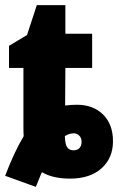

<svg xmlns="http://www.w3.org/2000/svg" viewBox="-20 -684 477 746"><path d="M0 -1Q35 -93 72 -155Q71 -166 71 -191V-420H15V-506L85 -548L123 -664H234V-553H338V-420H234L233 -274Q255 -277 279 -277Q342 -277 380.5 -239Q419 -201 419 -135Q419 -70 374.5 -30Q330 10 252 10Q185 10 143 -15Q141 -12 129 18Q123 34 119 42ZM297 -133Q297 -148 288 -157Q279 -166 267 -166Q249 -166 232 -155Q233 -122 241.5 -111Q250 -100 266 -100Q281 -100 289 -109Q297 -118 297 -133Z"/></svg>

Font: Noto Sans UI CondBlack
Style: Regular
Weight: 900
Width: 3
Designer: Monotype Design Team
Foundry: Monotype Imaging Inc.
Version: Version 1.001